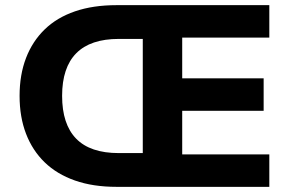

<svg xmlns="http://www.w3.org/2000/svg" viewBox="-20 -725 1126 745"><path d="M432 0Q341 0 271 -24.5Q201 -49 153.5 -95Q106 -141 81 -206Q56 -271 56 -353Q56 -435 81 -500Q106 -565 153.5 -611Q201 -657 271 -681Q341 -705 432 -705H1025V-579H687V-421H1003V-295H687V-126H1025V0ZM441 -131H534V-574H441Q331 -574 276 -518.5Q221 -463 221 -353Q221 -243 275.5 -187Q330 -131 441 -131Z"/></svg>

Font: Nunito Sans 10pt ExtraBold
Style: Regular
Weight: 800
Designer: Vernon Adams
Foundry: Vernon Adams
Version: Version 3.101;gftools[0.9.27]